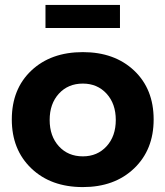

<svg xmlns="http://www.w3.org/2000/svg" viewBox="-20 -755 673 781"><path d="M165 -735H468V-641H165ZM317 -543Q446 -543 525.5 -468Q605 -393 605 -269Q605 -146 525.5 -70Q446 6 317 6Q187 6 107.5 -70Q28 -146 28 -269Q28 -393 107.5 -468Q187 -543 317 -543ZM317 -415Q257 -415 219.5 -374Q182 -333 182 -267Q182 -201 219.5 -160Q257 -119 317 -119Q376 -119 413.5 -160Q451 -201 451 -267Q451 -333 413.5 -374Q376 -415 317 -415Z"/></svg>

Font: Montserrat-Arabic SemiBold
Style: Regular
Weight: 600
Designer: Mohamed Gaber
Foundry: Kief Type Foundry
Version: Version 5.008;PS 005.008;hotconv 1.0.88;makeotf.lib2.5.64775